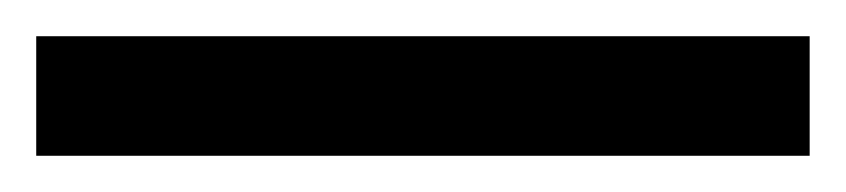

<svg xmlns="http://www.w3.org/2000/svg" viewBox="-22 70 467 106"><path d="M425 156V90H-2V156Z"/></svg>

Font: Noto Sans Myanmar SemiBold
Style: Regular
Weight: 600
Designer: Monotype Design Team
Foundry: Monotype Imaging Inc.
Version: Version 2.107